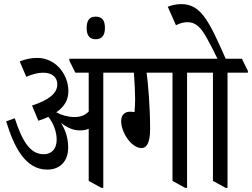

<svg xmlns="http://www.w3.org/2000/svg" viewBox="-20 -909 1227 935"><path d="M210 -83C272 -83 312 -123 312 -191C312 -233 301 -272 277 -311C305 -288 336 -274 369 -274C384 -274 399 -276 412 -282V-28L474 6H483V-555H582V-564L553 -623H318V-613L347 -555H412V-366C395 -348 372 -339 342 -339C312 -339 280 -348 254 -362C295 -390 313 -424 313 -466C313 -510 295 -550 268 -580C241 -609 203 -627 162 -627C131 -627 104 -621 76 -610L108 -535C138 -548 166 -555 190 -555C233 -555 259 -534 259 -498C259 -453 215 -421 136 -395L167 -321C185 -327 202 -333 216 -340C240 -309 256 -268 256 -229C256 -188 235 -158 192 -158C125 -158 87 -226 52 -333L10 -318C48 -194 103 -83 210 -83Z M446 -718C476 -718 491 -736 491 -773C491 -810 477 -828 446 -828C416 -828 402 -810 402 -773C402 -736 416 -718 446 -718Z M669 -188C696 -188 711 -217 711 -281C711 -394 701 -502 694 -555H820V-28L882 6H891V-555H990V-564L961 -623H510V-613L539 -555H632C636 -499 638 -460 638 -426C638 -411 637 -381 635 -363C630 -364 621 -365 613 -365C586 -365 570 -348 570 -319C570 -264 620 -188 669 -188Z M1079 6H1088V-555H1187V-564L1158 -623H1079C996 -812 957 -889 862 -889C840 -889 816 -884 797 -876L837 -786C854 -795 873 -801 892 -801C934 -801 958 -776 988 -722C1004 -693 1016 -671 1039 -623H918V-613L947 -555H1017V-28Z"/></svg>

Font: Noto Serif Devanagari ExtraCondensed
Style: Regular
Weight: 400
Width: 2
Designer: Universal Thirst, Indian Type Foundry and the Monotype Design Team
Foundry: Monotype Imaging Inc.
Version: Version 2.004